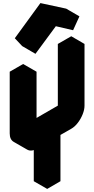

<svg xmlns="http://www.w3.org/2000/svg" viewBox="-20 -1165 612 1245"><path d="M286 -240 217 -200Q182 -180 156 -195Q130 -210 130 -250V-650L217 -700V-300L442 -430V-830L528 -880V-480Q528 -454 516 -424Q504 -394 484.5 -368.5Q465 -343 442 -330L372 -290V10L286 60ZM342 -995 210 -816 163 -867 329 -1095 495 -1059 454 -969ZM286 -240V60L199 10V-290ZM528 -880 442 -830 355 -880 442 -930ZM442 -830V-430L355 -480V-880ZM442 -430 217 -300 130 -350 355 -480ZM495 -1059 329 -1095 242 -1145 409 -1109ZM217 -700 130 -650 43 -700 130 -750ZM130 -650V-250Q130 -210 156 -195L69 -245Q43 -260 43 -300V-700ZM329 -1095 163 -867 76 -917 242 -1145ZM163 -867 210 -816 124 -866 76 -917Z"/></svg>

Font: Nabla
Style: Regular
Weight: 400
Designer: Arthur Reinders Folmer
Foundry: Typearture
Version: Version 1.002